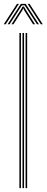

<svg xmlns="http://www.w3.org/2000/svg" viewBox="-30 -970 241 990"><path d="M102 0V-800H110V0ZM70 0V-800H78V0ZM86 0V-800H94V0ZM-10.5 -845 57.5 -950H67.5L-0.5 -845ZM9.5 -845 77.5 -950H102.5L170.5 -845H160.5L107 -927.5L97 -942.5H83L72.8 -927.5L19.5 -845ZM29.5 -845 79.2 -922.8 86 -935.8H94L101 -922.8L150.5 -845H140.5L93.8 -918.2L91 -926H89L86.2 -918.2L39.5 -845ZM180.5 -845 112.5 -950H122.5L190.5 -845Z"/></svg>

Font: Big Shoulders Inline Text Thin
Style: Regular
Weight: 100
Designer: Patric King
Foundry: XO Type Co
Version: Version 2.002